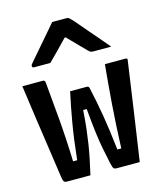

<svg xmlns="http://www.w3.org/2000/svg" viewBox="-120 -905 840 993"><g transform="rotate(-15 300.0 -408.5)"><path d="M251 -447H341Q351 -447 353 -436Q369 -366 383 -283.5Q397 -201 409 -93H430Q435 -222 443 -328Q451 -434 461 -536H571Q576 -536 579 -533.5Q582 -531 580 -523Q563 -399 543 -265Q523 -131 504 0H380Q369 0 364.5 -5.5Q360 -11 355 -33Q346 -76 338 -115.5Q330 -155 323.5 -207Q317 -259 310 -336H291Q287 -277 282 -234.5Q277 -192 271.5 -157Q266 -122 258.5 -85Q251 -48 240 0H115Q103 0 98.5 -6Q94 -12 91 -33Q82 -98 69.5 -182Q57 -266 44 -357.5Q31 -449 19 -536H129Q140 -536 141 -523Q149 -438 158.5 -327.5Q168 -217 172 -93H194Q205 -200 219.5 -285Q234 -370 251 -447ZM254 -817H331Q339 -817 344 -813Q349 -809 362 -795Q370 -786 387.5 -765.5Q405 -745 428 -718Q451 -691 474.5 -664Q498 -637 516 -615H424Q413 -615 407.5 -617Q402 -619 395 -626Q385 -636 361.5 -660Q338 -684 301 -722H295Q260 -686 235.5 -660.5Q211 -635 190 -615H104Q93 -615 93 -624Q93 -629 96 -633Q99 -637 112 -652Q124 -666 143.5 -688.5Q163 -711 184.5 -736Q206 -761 225 -783Q244 -805 254 -817Z"/></g></svg>

Font: Recursive Mn Lnr St SmB
Style: Regular
Weight: 600
Monospace: yes
Version: Version 1.079;hotconv 1.0.112;makeotfexe 2.5.65598; ttfautoh